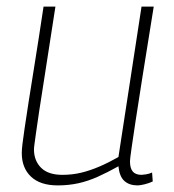

<svg xmlns="http://www.w3.org/2000/svg" viewBox="-20 -552 526 582"><path d="M155 10Q102 10 74 -16.5Q46 -43 46 -88Q46 -98 48 -115Q50 -132 54.5 -162.5Q59 -193 66.5 -241.5Q74 -290 85.5 -361Q97 -432 112 -532H148Q130 -415 118 -338.5Q106 -262 99 -216.5Q92 -171 89 -148Q86 -125 84.5 -115Q83 -105 83 -99Q83 -65 104.5 -43.5Q126 -22 169 -22Q199 -22 226 -28.5Q253 -35 281 -47Q309 -59 339 -76L409 -532H446Q425 -402 411.5 -317Q398 -232 390.5 -182Q383 -132 379.5 -108Q376 -84 375 -75Q374 -66 374 -63Q374 -42 382.5 -32Q391 -22 409 -22Q413 -22 422.5 -23.5Q432 -25 441 -29L443 -2Q433 3 419 6.5Q405 10 397 10Q372 10 357 -3.5Q342 -17 339 -48Q307 -30 277 -16.5Q247 -3 217.5 3.5Q188 10 155 10Z"/></svg>

Font: Georama ExtraCondensed Thin ExtraLight
Style: Italic
Weight: 250
Italic angle: -9°
Version: Version 1.001